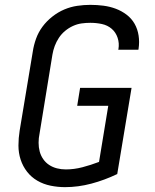

<svg xmlns="http://www.w3.org/2000/svg" viewBox="-20 -763 640 791"><path d="M248 8Q218 8 188.5 2Q159 -4 134 -18.5Q109 -33 91.5 -55.5Q74 -78 65 -105.5Q56 -133 56 -163.5Q56 -194 61 -225L115 -550Q119 -577 128.5 -603.5Q138 -630 155 -653Q172 -676 195.5 -694.5Q219 -713 245 -724Q271 -735 298.5 -739Q326 -743 352 -743Q380 -743 406.5 -739.5Q433 -736 457 -727Q481 -718 501.5 -702.5Q522 -687 534.5 -665Q547 -643 551 -616.5Q555 -590 551 -563Q551 -561 550.5 -560Q550 -559 550 -558H467Q467 -559 467.5 -559.5Q468 -560 468 -561Q472 -585 464.5 -607.5Q457 -630 440 -644.5Q423 -659 400 -664Q377 -669 352 -669Q334 -669 316 -666.5Q298 -664 280.5 -656Q263 -648 248 -635.5Q233 -623 222.5 -607Q212 -591 205.5 -573.5Q199 -556 196 -538L143 -213Q139 -194 139 -175Q139 -156 143.5 -139Q148 -122 158 -107.5Q168 -93 182.5 -83.5Q197 -74 214.5 -69.5Q232 -65 251 -65Q285 -65 319.5 -74Q354 -83 388 -96L426 -327H298L310 -401H522L463 -46Q411 -21 356.5 -6.5Q302 8 248 8Z"/></svg>

Font: Iosevka SS04 Extended Oblique
Style: Regular
Weight: 400
Width: 7
Italic angle: -9°
Monospace: yes
Designer: Belleve Invis
Foundry: Belleve Invis
Version: Version 19.0.0; ttfautohint (v1.8.4)